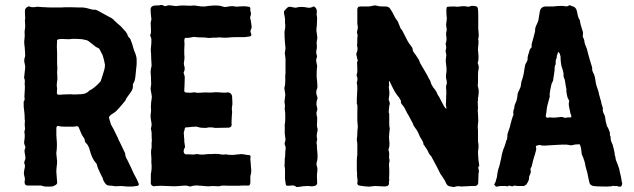

<svg xmlns="http://www.w3.org/2000/svg" viewBox="-20 -750 2541 770"><path d="M93 -724Q93 -723 92 -723Q78 -718 80 -700Q80 -696 80.5 -688.5Q81 -681 81 -678V-676Q79 -671 81 -648Q82 -645 79 -627Q78 -621 79 -615V-604Q79 -600 78 -592.5Q77 -585 77 -582Q77 -575 79 -561Q81 -537 81 -525Q81 -524 78 -515Q78 -514 77.5 -510.5Q77 -507 77 -505Q78 -502 79 -495Q80 -488 81 -484V-478Q80 -472 79 -460Q78 -448 77 -442Q76 -440 77 -437Q81 -428 79 -416V-411Q81 -406 78 -365Q77 -361 79 -355Q79 -347 75 -343V-323L78 -296Q79 -287 79 -269Q80 -269 80 -267Q78 -248 80 -238Q81 -236 80 -232Q79 -228 79 -227Q77 -221 78 -218Q81 -206 77 -182Q76 -174 80 -165Q83 -161 81 -155Q77 -148 79 -137Q80 -133 81 -126Q82 -119 82 -115Q82 -112 80 -108Q75 -97 79 -91Q80 -88 80 -81L77 -66Q74 -53 79 -39Q81 -29 79 -24Q78 -20 79 -16Q80 -6 91 -6H126H137H145Q158 0 186 -2Q193 -2 203 -8Q211 -13 209 -21L206 -60V-67Q206 -71 207 -78.5Q208 -86 208.5 -92Q209 -98 209 -103L206 -133V-138Q210 -164 207 -193Q206 -199 206 -208Q206 -217 206 -223V-237Q207 -248 218 -244Q223 -242 241 -242H276Q280 -242 288 -244Q292 -244 295 -241Q296 -240 307 -212Q311 -204 314 -200Q320 -194 320 -186Q320 -181 325 -176Q334 -169 340 -148Q349 -113 365 -96Q366 -95 368 -92Q369 -81 389 -41Q389 -40 391 -38L392 -36Q393 -25 405 -11Q407 -8 415 -6Q419 -6 429 -5Q439 -4 443 -3Q446 -3 454 -3.5Q462 -4 465 -4Q473 -4 477 -3Q480 -3 484 -2.5Q488 -2 490 -2H509Q511 -2 515 -2.5Q519 -3 521 -3Q523 -4 526.5 -4Q530 -4 532 -5Q539 -8 536 -14Q532 -25 524 -40Q520 -46 514 -59Q508 -72 507 -75Q493 -105 491 -108Q482 -122 482 -134Q482 -136 480 -139Q478 -142 478 -143Q475 -148 471 -158Q469 -162 465 -170.5Q461 -179 459 -183Q458 -184 456.5 -187Q455 -190 455 -191Q452 -199 444.5 -213.5Q437 -228 434 -235Q433 -237 429.5 -242.5Q426 -248 425 -251Q418 -273 417 -279Q416 -281 424 -289L442 -301Q448 -306 453 -312L455 -314Q460 -319 469 -330Q478 -341 483 -347Q483 -348 484 -350Q487 -357 494.5 -366.5Q502 -376 505 -381Q514 -394 513 -406V-413Q521 -423 523 -443Q524 -449 527 -483Q528 -488 528 -496Q528 -504 528 -508Q529 -523 518 -547Q518 -549 516 -553.5Q514 -558 514 -560Q514 -564 503 -593Q502 -595 499.5 -597.5Q497 -600 496 -601Q496 -602 494 -604Q492 -606 492 -607Q492 -613 484 -623Q470 -639 464 -645Q462 -647 457.5 -650.5Q453 -654 451 -656Q446 -660 436 -670Q435 -673 432 -674Q430 -676 426.5 -678Q423 -680 422 -680Q405 -690 402 -691Q397 -694 386.5 -699.5Q376 -705 371 -708Q363 -712 358 -711Q354 -710 337 -715Q318 -721 300 -720Q294 -720 281 -720.5Q268 -721 261 -721Q236 -721 224 -720H190Q170 -720 161 -721Q151 -721 131 -723Q126 -723 114 -721Q103 -721 98 -724ZM301 -372Q296 -372 288.5 -371.5Q281 -371 277 -371Q270 -372 262.5 -372Q255 -372 245.5 -371.5Q236 -371 231 -371Q226 -370 216 -370Q208 -370 208 -378Q208 -381 208.5 -386.5Q209 -392 209 -395Q209 -397 208 -403.5Q207 -410 208 -413Q208 -420 210 -430V-443Q210 -446 209.5 -450Q209 -454 209 -457Q211 -480 209 -493V-538Q209 -542 208.5 -551Q208 -560 208 -564Q208 -568 208.5 -576.5Q209 -585 209 -589Q210 -590 211 -591Q212 -592 213 -592Q225 -595 248 -593Q256 -592 270 -594Q281 -595 305 -593Q309 -593 317 -591Q325 -589 327 -589Q334 -587 348 -575Q361 -563 374 -557Q377 -557 379 -553Q383 -546 391 -530Q392 -528 393 -524.5Q394 -521 394 -520Q396 -517 401 -490Q401 -477 397 -466Q395 -459 391 -446.5Q387 -434 385 -428Q384 -424 381 -421Q358 -396 339 -387Q337 -387 337 -385Q324 -372 301 -372Z M989 -645 986 -666Q986 -670 985 -671Q982 -677 984 -684Q989 -695 984 -706V-714Q985 -722 977 -723Q974 -723 969 -724Q964 -725 961 -725Q957 -725 949 -724.5Q941 -724 937 -724Q930 -722 924 -724Q908 -727 892 -723Q881 -720 866 -726Q858 -728 842 -728Q833 -728 815 -726Q811 -726 801 -724H792Q786 -724 774 -726Q762 -728 756 -728H754Q746 -726 716 -728Q699 -728 690 -726Q685 -725 667 -728Q657 -730 649 -727Q641 -723 631 -730H625Q621 -728 604 -728Q595 -728 591 -725Q583 -720 584 -710Q584 -704 585 -692.5Q586 -681 587 -675Q587 -669 586 -666Q583 -660 585 -643Q586 -628 585 -615Q585 -614 583.5 -612.5Q582 -611 582 -610V-609Q586 -599 587 -594Q588 -578 585 -556Q584 -551 586 -531Q586 -517 588 -487L585 -472Q585 -470 584.5 -467Q584 -464 584 -462Q585 -455 585.5 -440.5Q586 -426 586 -419Q587 -415 585.5 -406.5Q584 -398 584 -395Q584 -390 586 -381Q588 -372 588 -369Q588 -368 588.5 -365Q589 -362 589 -361Q588 -354 586 -338Q586 -335 585.5 -329Q585 -323 585 -320Q587 -304 584 -291Q583 -280 586 -265Q590 -249 586 -238Q584 -235 586 -230Q586 -227 588 -219Q588 -197 589 -186Q589 -182 588 -180V-158Q588 -156 587 -152.5Q586 -149 586 -147V-140Q585 -133 586 -133Q588 -110 587 -103V-98Q590 -76 585 -52V-37V-21Q583 -13 588.5 -7Q594 -1 604 -4H606Q627 -6 648 -4Q653 -4 663 -3.5Q673 -3 678 -3Q689 -3 711 -5Q729 -7 738 -3Q740 -1 747 -3Q760 -7 774 -6Q778 -5 787 -5Q803 -3 809 -3H820Q822 -3 826 -3.5Q830 -4 833 -4Q836 -4 844 -3.5Q852 -3 856 -3H859Q868 -7 895 -5H924H937Q939 -5 944.5 -5.5Q950 -6 953 -6H967H969Q984 -3 984 -18Q984 -21 984 -25Q984 -29 984 -33.5Q984 -38 984 -40Q984 -46 985 -48Q989 -59 987 -75Q986 -80 986 -89Q986 -93 985 -100Q984 -107 984 -110Q984 -117 985 -121Q985 -128 978 -128Q973 -128 963 -130Q953 -132 948 -132Q942 -132 939 -131Q932 -131 918 -129H903Q895 -129 891 -130Q887 -132 878 -130Q867 -130 865 -131Q858 -133 843 -133Q834 -132 814 -132Q798 -130 790 -130Q787 -130 783 -130.5Q779 -131 777 -131Q770 -133 767 -132Q757 -129 738 -131H726Q722 -131 719 -135Q714 -142 719 -154Q722 -157 722 -162L719 -183V-193Q718 -196 718 -203Q718 -210 717 -214Q717 -222 719 -226Q721 -230 721 -234Q721 -239 726 -239Q730 -239 738 -240Q746 -241 752.5 -241.5Q759 -242 765 -242Q767 -243 770.5 -241.5Q774 -240 776 -240Q782 -238 784 -238Q788 -238 794 -237.5Q800 -237 804 -237Q808 -237 816 -239H831Q833 -239 837 -238Q841 -237 843 -237Q852 -237 869.5 -237.5Q887 -238 895 -238H898Q910 -240 909 -252Q908 -255 909 -271Q910 -287 910 -290Q912 -301 910 -310Q909 -315 911 -325Q912 -329 912 -337Q912 -341 911.5 -348.5Q911 -356 911 -360Q911 -370 904.5 -375.5Q898 -381 888 -379Q882 -377 854 -380H843Q823 -378 814 -379Q803 -380 780 -378Q775 -377 764 -379Q757 -381 753 -379Q749 -378 744 -378Q739 -378 733.5 -378.5Q728 -379 725 -379Q719 -380 719 -387Q719 -391 719.5 -397.5Q720 -404 720 -407Q720 -413 720.5 -425Q721 -437 721 -442Q721 -444 718 -453Q715 -459 718 -463Q722 -470 720 -482Q716 -494 718 -502Q721 -516 719 -533V-552Q721 -577 719 -590L720 -592Q720 -593 720 -594Q721 -599 727 -598Q737 -598 741 -599Q742 -599 757 -602Q759 -602 762.5 -601.5Q766 -601 767 -601Q773 -600 785 -600Q807 -600 814 -598Q815 -598 817 -598Q819 -598 821 -598Q823 -598 824 -598Q829 -599 839 -599H848Q857 -601 876 -599Q885 -598 903 -600Q910 -601 926 -601H955Q958 -601 965 -601.5Q972 -602 975 -603Q993 -603 986 -618Q982 -626 989 -637Z M1175 0Q1176 0 1178 -0.5Q1180 -1 1182 -1Q1197 -4 1213 -4Q1217 -5 1225 -3Q1234 -2 1244 -5Q1252 -8 1252 -17Q1252 -21 1251.5 -29.5Q1251 -38 1251 -42Q1251 -51 1253 -69Q1253 -79 1251 -83Q1248 -89 1250 -99Q1255 -113 1253 -135Q1253 -139 1252 -147Q1251 -155 1251 -159V-168Q1248 -177 1251 -186Q1252 -188 1252 -193Q1248 -204 1253 -224Q1255 -232 1252 -239Q1251 -243 1251 -251Q1252 -260 1252 -279Q1251 -282 1250 -287.5Q1249 -293 1249 -296Q1249 -299 1251 -305Q1254 -312 1251 -322Q1250 -324 1249.5 -328Q1249 -332 1249 -333Q1249 -345 1253 -354Q1254 -356 1252 -363Q1245 -379 1251 -393Q1253 -396 1253 -403Q1253 -409 1252 -421.5Q1251 -434 1250 -440V-462Q1250 -464 1250.5 -469Q1251 -474 1251 -476Q1251 -478 1251.5 -481Q1252 -484 1252 -485Q1251 -488 1250 -495Q1249 -502 1248 -506Q1248 -512 1249 -515Q1253 -524 1250 -530Q1247 -538 1249 -548Q1252 -560 1250 -574Q1249 -582 1252 -593Q1253 -599 1252 -605L1249 -626V-632Q1251 -648 1251 -657Q1253 -679 1250 -690Q1249 -693 1250 -696Q1254 -714 1240 -724H1237Q1227 -718 1216 -719Q1188 -725 1170 -720Q1165 -718 1159 -720Q1149 -722 1143 -723Q1135 -723 1130 -717Q1128 -715 1124.5 -711Q1121 -707 1119 -705V-697Q1119 -695 1121.5 -684Q1124 -673 1123 -666V-659Q1126 -643 1121 -624V-618Q1121 -611 1121.5 -597.5Q1122 -584 1123 -577Q1123 -574 1124 -567Q1125 -560 1125 -557Q1125 -554 1124 -549Q1123 -544 1123 -542Q1121 -536 1123 -531Q1125 -516 1125 -514V-504V-484V-457Q1125 -455 1124.5 -452Q1124 -449 1124 -448V-424Q1124 -408 1121 -400Q1119 -396 1121 -393Q1121 -389 1122.5 -381.5Q1124 -374 1124 -373V-368Q1123 -359 1121 -343Q1120 -340 1122 -334Q1124 -323 1122 -318Q1121 -313 1123 -305Q1124 -299 1124 -286V-275Q1124 -263 1123 -258Q1121 -248 1122 -243V-227V-214Q1124 -198 1125 -191Q1125 -187 1123 -181Q1120 -174 1123 -167Q1127 -160 1125 -149Q1124 -146 1124 -135Q1124 -125 1123 -120Q1123 -119 1122.5 -116.5Q1122 -114 1122 -112Q1122 -94 1121 -85Q1121 -84 1121.5 -82Q1122 -80 1122 -79Q1122 -78 1122.5 -76Q1123 -74 1123 -72V-34Q1123 -29 1124 -27Q1124 -22 1126 -12Q1126 -5 1133 -5Q1143 -5 1148 -6Q1160 -8 1169 0Z M1902 -84Q1898 -83 1898 -78Q1898 -77 1898.5 -75Q1899 -73 1899 -72Q1902 -65 1900 -59Q1900 -58 1899.5 -56Q1899 -54 1899 -52Q1899 -46 1898.5 -35.5Q1898 -25 1898 -19Q1898 -6 1886 -4Q1880 -4 1870 -4Q1860 -4 1855 -3Q1840 -3 1833 -2Q1826 -2 1823 -3Q1811 -4 1802 0H1799Q1798 0 1796 -0.5Q1794 -1 1793 -1Q1776 -3 1773 -9Q1771 -11 1768.5 -16Q1766 -21 1765 -24Q1764 -25 1762 -29Q1760 -33 1754.5 -41Q1749 -49 1746 -53L1731 -83Q1710 -122 1709 -124Q1707 -124 1707 -126Q1702 -131 1699 -137Q1694 -150 1682 -166Q1678 -170 1678 -173Q1678 -180 1670 -192Q1669 -194 1667.5 -196Q1666 -198 1665 -200Q1664 -202 1656 -220Q1654 -225 1648 -233Q1642 -241 1641 -243Q1638 -246 1638 -248Q1638 -252 1625 -275Q1623 -279 1618.5 -287Q1614 -295 1612 -298Q1610 -301 1606.5 -309Q1603 -317 1600 -321Q1595 -328 1594 -329Q1590 -332 1588 -338Q1588 -345 1587 -348Q1586 -349 1583.5 -353Q1581 -357 1580 -360Q1580 -361 1578 -362Q1576 -363 1576 -364Q1564 -380 1562 -385Q1555 -397 1543 -423Q1542 -424 1542 -425L1540 -423V-411Q1542 -408 1540 -405Q1538 -402 1541 -386Q1543 -374 1539 -352Q1539 -348 1540 -347Q1546 -334 1541 -326V-323Q1539 -307 1539 -300Q1539 -298 1540 -297Q1540 -296 1540 -296L1541 -294V-278Q1541 -275 1541 -257Q1541 -239 1543 -237V-232Q1541 -220 1541 -213Q1539 -199 1541 -187Q1544 -165 1538 -151V-147Q1541 -142 1541 -131Q1539 -116 1542 -110V-102Q1540 -96 1540 -93Q1542 -58 1541 -48Q1540 -38 1541 -26Q1541 -25 1540 -21.5Q1539 -18 1540 -16Q1541 -8 1533 -4Q1524 -1 1506 -3Q1502 -3 1496 -3.5Q1490 -4 1487 -4Q1478 -4 1474 -3Q1472 -3 1465 -2Q1458 -1 1454 -2Q1447 -2 1433 -4Q1431 -5 1425 -5Q1409 -7 1414 -22V-28Q1411 -46 1412 -51Q1412 -64 1411 -66V-69V-109Q1411 -112 1411.5 -116Q1412 -120 1412 -123Q1413 -125 1413 -131V-169Q1413 -178 1412 -182Q1411 -185 1411 -193Q1412 -196 1412.5 -203Q1413 -210 1413 -213V-221Q1413 -224 1414 -232Q1415 -240 1415 -243Q1415 -246 1414 -254Q1413 -262 1413 -266V-300Q1413 -302 1413.5 -316.5Q1414 -331 1411 -333V-335V-356Q1412 -363 1412 -376Q1413 -383 1413 -395Q1413 -413 1411 -415Q1410 -418 1412 -423Q1415 -433 1412 -442Q1409 -446 1411 -453Q1413 -459 1413 -464Q1413 -487 1412 -498Q1412 -499 1412 -501L1413 -503Q1416 -506 1414 -510Q1414 -511 1413 -513.5Q1412 -516 1412 -517Q1412 -519 1411 -523.5Q1410 -528 1409 -530V-535Q1416 -550 1413 -563Q1412 -564 1412 -566Q1413 -577 1413 -599Q1413 -600 1413.5 -601.5Q1414 -603 1414 -604V-610Q1411 -618 1412 -625Q1415 -632 1415 -642Q1412 -660 1413 -663V-683V-711Q1413 -724 1424 -724H1459Q1473 -726 1480 -728H1487Q1499 -725 1500 -725Q1509 -724 1527 -724Q1541 -724 1547 -711Q1548 -709 1551 -705Q1554 -701 1555 -698Q1565 -676 1574 -666Q1577 -663 1577 -659Q1579 -656 1581 -650L1587 -635L1590 -632Q1591 -630 1593 -628Q1595 -623 1603 -608.5Q1611 -594 1615 -585Q1619 -577 1629 -565Q1635 -557 1635 -553Q1635 -548 1636 -546Q1639 -540 1647 -530Q1648 -528 1658 -513Q1660 -511 1662 -505Q1664 -498 1665 -497Q1683 -465 1693 -449L1696 -443Q1697 -440 1700 -435Q1703 -430 1705 -427Q1706 -424 1707.5 -419Q1709 -414 1710 -412Q1710 -411 1712 -408.5Q1714 -406 1714 -404Q1716 -404 1716 -402Q1717 -400 1718.5 -398Q1720 -396 1722 -393.5Q1724 -391 1725 -390Q1728 -386 1730 -382Q1735 -370 1736 -369Q1740 -365 1750 -344Q1762 -320 1767 -316L1771 -314Q1770 -316 1770 -319Q1770 -320 1769 -324Q1768 -328 1768 -329Q1768 -332 1768.5 -337.5Q1769 -343 1769 -345Q1769 -365 1770 -375Q1770 -389 1769 -397V-405Q1769 -406 1770 -408.5Q1771 -411 1771.5 -413Q1772 -415 1772 -417Q1772 -427 1769 -436Q1768 -444 1769 -451Q1772 -466 1770 -484Q1770 -487 1769 -492.5Q1768 -498 1768 -501Q1767 -507 1769 -521Q1771 -531 1768 -539Q1766 -545 1768 -550Q1771 -560 1768 -570Q1766 -573 1768 -578Q1773 -590 1769 -610Q1769 -623 1771 -626Q1772 -632 1771 -637Q1769 -647 1769 -652Q1770 -657 1771 -666Q1772 -675 1772 -680V-681Q1771 -682 1771 -683Q1771 -688 1770.5 -696Q1770 -704 1770 -708V-710Q1770 -712 1770.5 -714Q1771 -716 1771 -717Q1771 -723 1777 -723Q1785 -724 1802 -724Q1804 -724 1807.5 -723.5Q1811 -723 1812 -723Q1820 -723 1832 -725Q1843 -726 1858 -723H1861Q1869 -728 1882 -726Q1897 -726 1897 -711Q1898 -704 1898 -690V-635Q1898 -631 1899 -623Q1900 -615 1900 -608Q1900 -601 1898 -595Q1897 -594 1898 -591Q1899 -588 1899 -587V-577Q1896 -552 1897 -546Q1898 -543 1898 -537.5Q1898 -532 1899 -529Q1899 -508 1898 -505Q1894 -498 1898 -491Q1902 -481 1898 -466Q1897 -461 1897 -440Q1897 -436 1897 -424.5Q1897 -413 1896 -409V-406Q1900 -392 1900 -384Q1900 -376 1898 -362Q1896 -356 1897 -352Q1898 -350 1896 -344V-339Q1896 -334 1896.5 -326Q1897 -318 1897 -313Q1897 -312 1896.5 -312Q1896 -312 1896 -311V-307Q1896 -305 1896.5 -299.5Q1897 -294 1897 -291Q1897 -288 1897.5 -280Q1898 -272 1898 -268V-262Q1896 -248 1896 -241Q1896 -238 1896.5 -233Q1897 -228 1897 -226V-183Q1897 -181 1898 -176.5Q1899 -172 1899 -170V-158Q1899 -155 1898 -149.5Q1897 -144 1897 -141Q1897 -129 1899 -107L1902 -86Z M2473 -21Q2477 -18 2474 -8Q2472 1 2462 -2Q2461 -2 2459 -2L2458 -3Q2449 -5 2447 -4Q2445 -2 2443 -4Q2440 -6 2432 -3Q2429 -3 2424 -2.5Q2419 -2 2417 -2Q2416 -2 2413.5 -2Q2411 -2 2409 -2Q2407 -2 2406 -2Q2374 -2 2359 -4Q2346 -8 2344 -17L2338 -44Q2338 -47 2336 -55Q2327 -86 2327 -89Q2327 -90 2326 -95Q2325 -100 2324 -103Q2323 -105 2321.5 -110Q2320 -115 2319 -118L2318 -120Q2314 -128 2313 -132Q2311 -148 2310 -157Q2309 -159 2308 -163Q2307 -167 2306 -169Q2304 -173 2299 -171H2289Q2288 -170 2284 -170Q2272 -166 2264 -168Q2262 -169 2257 -169.5Q2252 -170 2250 -170H2246Q2242 -169 2242 -170H2234Q2231 -170 2224 -169.5Q2217 -169 2213 -169Q2165 -166 2164 -166Q2151 -166 2147 -168Q2143 -170 2130 -165Q2129 -164 2129 -161Q2133 -153 2127 -138Q2127 -135 2125 -129.5Q2123 -124 2122 -121Q2118 -108 2112 -82Q2111 -80 2109 -76.5Q2107 -73 2107 -72Q2107 -69 2108 -69Q2110 -60 2106 -51Q2101 -42 2102 -38Q2102 -29 2098 -22Q2091 -8 2086 -7Q2085 -7 2083 -5L2082 -4Q2081 -4 2080 -4H2055Q2053 -4 2049 -5Q2045 -6 2042 -5.5Q2039 -5 2037 -3H2031Q2030 -3 2024 -5Q2021 -7 2017 -3H2012Q2009 -3 2008 -4H1993Q1990 -5 1974 -2Q1969 0 1967 -4L1962 -9V-10Q1969 -22 1969 -27Q1969 -29 1971 -33Q1971 -35 1972 -37Q1973 -39 1973 -41Q1975 -59 1977 -66Q1977 -68 1979 -73.5Q1981 -79 1982 -82Q1986 -96 1987 -103Q1989 -109 1991 -121Q1993 -133 1995 -139Q1995 -141 1997 -145.5Q1999 -150 1999 -152Q2001 -156 2004 -164.5Q2007 -173 2008 -177Q2010 -188 2014 -192V-199Q2015 -201 2015 -205.5Q2015 -210 2015 -212Q2016 -216 2021.5 -231Q2027 -246 2028 -255Q2029 -257 2030 -260.5Q2031 -264 2031 -266Q2032 -268 2033.5 -274Q2035 -280 2036 -282Q2039 -286 2039 -291Q2037 -305 2042 -315Q2043 -318 2043 -324Q2045 -332 2047 -336Q2053 -347 2055 -365Q2055 -376 2062 -388Q2067 -399 2068 -402Q2069 -408 2071 -422L2074 -431Q2078 -443 2079 -449Q2080 -453 2081 -459Q2082 -465 2082 -466Q2083 -470 2084 -477.5Q2085 -485 2086 -489Q2088 -496 2091 -499Q2097 -510 2096 -515Q2095 -518 2097 -524Q2097 -527 2099 -532.5Q2101 -538 2102 -541Q2103 -552 2111 -559Q2113 -562 2112 -563Q2111 -571 2114 -580Q2116 -587 2119.5 -599.5Q2123 -612 2124 -617Q2126 -623 2126 -627Q2125 -639 2134 -655Q2137 -662 2139 -668Q2141 -681 2145 -705Q2150 -726 2174 -724H2198Q2231 -728 2247 -725Q2256 -723 2263 -729H2266Q2274 -725 2278 -724Q2285 -723 2291 -713Q2292 -712 2295 -699Q2299 -676 2305 -670Q2306 -668 2306 -664Q2307 -655 2316 -627Q2318 -623 2318 -619Q2318 -609 2317 -604V-603Q2318 -602 2318 -601Q2322 -593 2323 -589Q2323 -587 2324 -581.5Q2325 -576 2326 -573Q2327 -570 2329.5 -564.5Q2332 -559 2333 -556Q2334 -552 2336.5 -543Q2339 -534 2340 -529Q2341 -525 2346 -508Q2351 -491 2354 -482Q2355 -479 2355 -473Q2354 -468 2359 -458Q2365 -448 2367 -433Q2370 -413 2371 -411V-410L2380 -383Q2382 -377 2382 -373Q2384 -367 2386 -359Q2386 -357 2387.5 -353Q2389 -349 2390 -346Q2392 -331 2397 -320Q2397 -319 2397 -317L2398 -315Q2395 -305 2404 -289Q2407 -284 2409 -264Q2410 -260 2414 -245V-244Q2419 -239 2426 -218V-212Q2425 -208 2428 -203Q2430 -201 2429 -198Q2428 -188 2435 -174Q2438 -170 2438 -165Q2441 -156 2445 -136V-133Q2445 -132 2445.5 -129.5Q2446 -127 2446 -126Q2448 -122 2448 -121Q2448 -119 2448.5 -116Q2449 -113 2449.5 -110.5Q2450 -108 2451 -106Q2452 -103 2454.5 -97Q2457 -91 2458 -88Q2459 -86 2460.5 -81Q2462 -76 2463 -73Q2465 -67 2465 -63Q2471 -41 2473 -26Q2474 -25 2473 -23ZM2271 -280V-284V-287Q2269 -291 2268 -294Q2267 -298 2265.5 -306Q2264 -314 2263 -318Q2259 -335 2263 -344Q2263 -345 2261 -349Q2255 -361 2255 -363Q2255 -366 2252.5 -376Q2250 -386 2252 -392Q2251 -393 2251 -394L2245 -430Q2244 -433 2242 -437.5Q2240 -442 2240 -444V-451V-455Q2238 -467 2236 -472Q2228 -491 2228 -524L2224 -537Q2221 -538 2218 -543Q2218 -540 2216 -534Q2212 -526 2213 -520Q2213 -517 2211 -515Q2210 -514 2209.5 -511Q2209 -508 2209 -507Q2208 -503 2208.5 -500Q2209 -497 2208.5 -493Q2208 -489 2205 -486V-483Q2204 -478 2204 -467Q2203 -461 2201.5 -450Q2200 -439 2199 -434Q2199 -432 2198.5 -429Q2198 -426 2197 -424Q2196 -422 2194 -418.5Q2192 -415 2192 -414Q2191 -410 2189.5 -402.5Q2188 -395 2187 -391Q2183 -371 2185 -363Q2185 -362 2185 -362L2184 -360Q2178 -338 2175 -326Q2173 -318 2171 -298Q2168 -285 2169 -283Q2171 -277 2177 -278Q2185 -280 2188 -279Q2203 -277 2222 -280Q2236 -283 2245 -277Q2247 -277 2249 -278Q2261 -280 2265 -279Q2270 -279 2271 -280Z"/></svg>

Font: Gutenberg Clean
Style: Regular
Weight: 400
Designer: Nicola Manzari, Bruno Pierini
Foundry: Unio | Creative Solutions
Version: Version 1.001;PS 001.001;hotconv 1.0.88;makeotf.lib2.5.64775